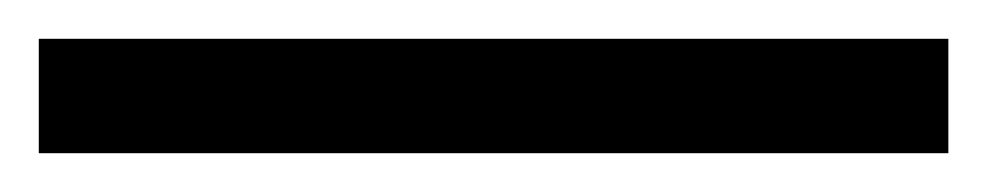

<svg xmlns="http://www.w3.org/2000/svg" viewBox="-25 -839 509 99"><path d="M-5 -760V-819H464V-760Z"/></svg>

Font: Noto Serif Bengali SemiBold
Style: Regular
Weight: 600
Version: Version 2.003